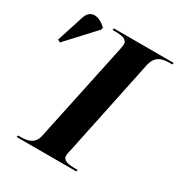

<svg xmlns="http://www.w3.org/2000/svg" viewBox="-263 -842 901 961"><g transform="rotate(30 188.0 -361.5)"><path d="M-77 -518 70 -677 73 -689C28 -733 -24 -738 -42 -681L-92 -526ZM-28 0H317L319 -10H306C264 -10 233 -15 233 -44C233 -54 237 -68 241 -86L356 -636C369 -696 408 -704 452 -704H465L468 -714H122L120 -704H133C175 -704 205 -699 205 -670C205 -665 204 -653 200 -636L80 -70C69 -18 30 -10 -12 -10H-25Z"/></g></svg>

Font: Noto Serif Display
Style: Bold Italic
Weight: 700
Italic angle: -12°
Designer: Monotype Design Team
Foundry: Monotype Imaging Inc.
Version: Version 2.009